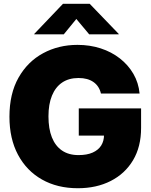

<svg xmlns="http://www.w3.org/2000/svg" viewBox="-20 -972 790 1002"><path d="M386.2 10.3Q279.3 10.3 199 -35.2Q118.7 -80.6 74 -164.3Q29.3 -248 29.3 -362.8Q29.3 -483.4 76.9 -567.1Q124.5 -650.9 205.1 -694.3Q285.6 -737.8 384.3 -737.8Q449.2 -737.8 505.6 -719.5Q562 -701.2 605.7 -667Q649.4 -632.8 676.3 -586.4Q703.1 -540 708.5 -483.9H506.8Q502.4 -502.9 492.7 -518.1Q482.9 -533.2 468 -543.7Q453.1 -554.2 433.6 -559.6Q414.1 -564.9 389.6 -564.9Q339.4 -564.9 304.4 -541.3Q269.5 -517.6 251.2 -472.9Q232.9 -428.2 232.9 -364.7Q232.9 -300.3 250.7 -255.4Q268.6 -210.4 303.5 -186.5Q338.4 -162.6 389.6 -162.6Q434.1 -162.6 463.6 -175.8Q493.2 -189 508.1 -212.6Q522.9 -236.3 522.9 -268.1L560.1 -264.2H391.1V-406.2H716.3V-304.2Q716.3 -206.1 674.3 -135.7Q632.3 -65.4 557.9 -27.6Q483.4 10.3 386.2 10.3ZM313 -793H158.7V-794.9L308.6 -952.1H448.2L599.6 -794.9V-793H445.3L378.4 -873Z"/></svg>

Font: Inter 20pt Black
Style: Regular
Weight: 900
Version: Version 4.001;git-66647c0bb